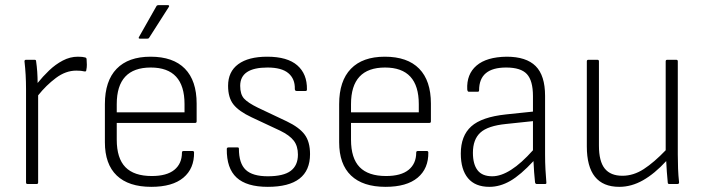

<svg xmlns="http://www.w3.org/2000/svg" viewBox="-20 -714 2730 745"><path d="M87 0Q81 0 81 -6V-368Q81 -397 79.5 -423.5Q78 -450 75 -476Q75 -482 81 -482H114Q120 -482 120 -477Q123 -457 124.5 -435Q126 -413 126 -392Q146 -417 170.5 -440.5Q195 -464 223.5 -479Q252 -494 282 -494Q301 -494 311 -491Q316 -489 316 -484Q317 -473 317 -462.5Q317 -452 315 -443Q315 -435 307 -437Q296 -440 276 -440Q235 -440 197 -411.5Q159 -383 128 -344V-6Q128 0 122 0Z M567 11Q479 11 433 -33Q387 -77 387 -162V-310Q387 -400 432.5 -447Q478 -494 564 -494Q652 -494 697.5 -447.5Q743 -401 743 -312V-243Q743 -237 737 -237H433V-172Q433 -100 466.5 -65.5Q500 -31 569 -31Q627 -31 656.5 -55Q686 -79 686 -122Q686 -128 692 -128H728Q732 -128 733 -123Q734 -60 691.5 -24.5Q649 11 567 11ZM433 -278H696V-310Q696 -452 565 -452Q433 -452 433 -310ZM523 -564Q516 -564 519 -570L587 -690Q589 -694 594 -694H632Q635 -694 636 -692Q637 -690 635 -687L559 -568Q557 -564 552 -564Z M1019 11Q937 11 898 -25Q859 -61 860 -136Q860 -142 867 -142H902Q907 -142 907 -137Q907 -80 933.5 -55Q960 -30 1019 -30Q1080 -30 1108 -51Q1136 -72 1136 -114Q1136 -147 1120 -168Q1104 -189 1067 -207L956 -259Q907 -282 886 -308.5Q865 -335 865 -381Q865 -436 904.5 -465Q944 -494 1017 -494Q1095 -494 1133.5 -460.5Q1172 -427 1171 -367Q1171 -361 1166 -361H1131Q1124 -361 1124 -369Q1125 -408 1099 -430Q1073 -452 1018 -452Q912 -452 912 -381Q912 -348 927 -331.5Q942 -315 981 -296L1093 -243Q1141 -220 1162 -192Q1183 -164 1183 -116Q1183 11 1019 11Z M1476 11Q1388 11 1342 -33Q1296 -77 1296 -162V-310Q1296 -400 1341.5 -447Q1387 -494 1473 -494Q1561 -494 1606.5 -447.5Q1652 -401 1652 -312V-243Q1652 -237 1646 -237H1342V-172Q1342 -100 1375.5 -65.5Q1409 -31 1478 -31Q1536 -31 1565.5 -55Q1595 -79 1595 -122Q1595 -128 1601 -128H1637Q1641 -128 1642 -123Q1643 -60 1600.5 -24.5Q1558 11 1476 11ZM1342 -278H1605V-310Q1605 -452 1474 -452Q1342 -452 1342 -310Z M1879 11Q1824 11 1796 -22.5Q1768 -56 1768 -118Q1768 -187 1808.5 -223.5Q1849 -260 1943 -270L2048 -281V-341Q2048 -401 2024.5 -426.5Q2001 -452 1944 -452Q1839 -452 1839 -364Q1839 -358 1834 -358H1799Q1794 -358 1793 -367Q1790 -426 1829 -459.5Q1868 -493 1946 -494Q2022 -494 2058.5 -457.5Q2095 -421 2095 -342V-115Q2095 -83 2096.5 -56.5Q2098 -30 2100 -6Q2101 0 2095 0H2063Q2057 0 2056 -7Q2054 -24 2052.5 -46Q2051 -68 2050 -89Q2000 -35 1960 -12Q1920 11 1879 11ZM1815 -121Q1815 -77 1833 -53.5Q1851 -30 1890 -30Q1958 -30 2048 -131V-244L1944 -233Q1873 -226 1844 -199.5Q1815 -173 1815 -121Z M2383 11Q2257 11 2257 -146V-476Q2257 -482 2263 -482H2298Q2304 -482 2304 -476V-149Q2304 -88 2326.5 -60Q2349 -32 2395 -32Q2438 -32 2478 -58Q2518 -84 2563 -131V-476Q2563 -482 2569 -482H2604Q2610 -482 2610 -476V-115Q2610 -87 2611 -60Q2612 -33 2615 -6Q2615 0 2608 0H2577Q2571 0 2571 -6Q2569 -26 2567.5 -47Q2566 -68 2565 -89Q2520 -40 2475 -14.5Q2430 11 2383 11Z"/></svg>

Font: Sofia Sans Semi Condensed Light
Style: Regular
Weight: 300
Designer: Botio Nikoltchev, Ani Petrova
Foundry: lettersoup
Version: Version 4.100; ttfautohint (v1.8.4.7-5d5b)